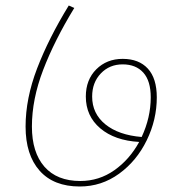

<svg xmlns="http://www.w3.org/2000/svg" viewBox="-20 -686 637 698"><path d="M550 -332Q550 -251 513.5 -176Q477 -101 413 -54.5Q349 -8 270 -8Q175 -8 124 -65.5Q73 -123 73 -226Q73 -328 115 -437.5Q157 -547 230 -666L250 -657Q178 -539 137 -432Q96 -325 96 -226Q96 -132 141.5 -80Q187 -28 272 -28Q340 -28 395.5 -67Q451 -106 486 -170Q397 -175 344.5 -219.5Q292 -264 292 -335Q292 -396 330 -434Q368 -472 426 -472Q485 -472 517.5 -436.5Q550 -401 550 -332ZM495 -188Q528 -259 528 -332Q528 -392 501 -422Q474 -452 426 -452Q378 -452 346.5 -419Q315 -386 315 -335Q315 -273 363 -234Q411 -195 495 -188Z"/></svg>

Font: FiraGO Thin
Style: Italic
Weight: 100
Italic angle: -8°
Designer: bBox Type GmbH
Foundry: bBox Type GmbH
Version: Version 1.001